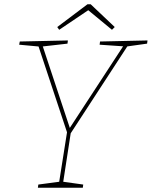

<svg xmlns="http://www.w3.org/2000/svg" viewBox="-20 -882 713 902"><path d="M158 0 160 -15 265 -29 257 -21 296 -268 298 -251 159 -670 168 -663 70 -672 73 -687 299 -692 297 -677 174 -663 179 -670 310 -275H304L562 -670L565 -664L448 -672L450 -687L673 -692L671 -677L571 -663L582 -670L309 -251L314 -268L276 -21L271 -29L371 -15L369 0ZM258 -742 249 -755 391 -862H406L519 -755L506 -742L391 -837H399Z"/></svg>

Font: Bitter Thin Thin
Style: Italic
Weight: 250
Italic angle: -9°
Version: Version 2.002